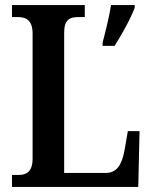

<svg xmlns="http://www.w3.org/2000/svg" viewBox="-20 -734 598 754"><path d="M27 0H523L528 -219H482L469 -144C459 -88 439 -55 396 -55H232V-605C232 -655 251 -667 288 -667H313V-714H27V-667H50C82 -667 108 -655 108 -602V-110C108 -59 82 -47 54 -47H27ZM383 -567V-554H430C457 -596 494 -662 509 -704V-714H416C409 -668 394 -609 383 -567Z"/></svg>

Font: Noto Serif Georgian Condensed SemiBold
Style: Regular
Weight: 600
Width: 3
Designer: Monotype Design Team, Akaki Razmadze
Foundry: Google LLC
Version: Version 2.003